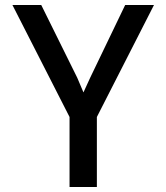

<svg xmlns="http://www.w3.org/2000/svg" viewBox="-20 -753 670 773"><path d="M30 -733H146L291 -440L316 -381L343 -440L484 -733H600L370 -282V0H260V-282Z"/></svg>

Font: Kreadon Light
Style: Bold
Weight: 600
Designer: Reiya WATANABE
Foundry: StudioGnu
Version: Version 1.003; ttfautohint (v1.8.4.7-5d5b);gftools[0.9.32]